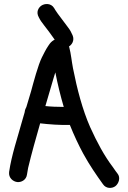

<svg xmlns="http://www.w3.org/2000/svg" viewBox="-20 -866 636 952"><path d="M339.9 -691C333.9 -704.5 328.7 -715.9 316.1 -731.9C301.2 -753.4 265.5 -797.4 254.4 -815.9L248.4 -825.9C233 -851.5 201.7 -849.3 185.2 -838.1C170.5 -828 157.7 -806.3 172.4 -780.2C180.3 -764.5 185.8 -757 199.4 -739.4C215 -720.3 230.1 -698.9 244.7 -678.5C248.7 -672.8 253.5 -666.2 253.9 -665.3L257.9 -655.4C269.8 -627.6 299.6 -625 317.7 -633.3C335.8 -641.6 351 -665 339.9 -691ZM326.3 -246.7C346 -197.1 370.5 -145.1 392.5 -104.6C423.9 -46.8 458.5 2.6 490.4 47.2C506.1 70.7 535.6 69.3 551.9 57.2C567.8 45.4 580.1 14.9 562 -6.3C554.5 -15 552.9 -18.7 540.1 -36.8C496.8 -93.5 460.6 -161.4 426.8 -236.2C389.3 -321.1 361.9 -425.4 342 -527.3C335.1 -562.9 332.1 -599.2 323.4 -631.6C319 -651.7 299.6 -672.5 275.1 -673.8C245.2 -675.3 227.8 -652.2 220 -639.7C207.1 -620.9 196.6 -599 187.6 -581.2C169.1 -544.2 145.6 -456.2 133.9 -412.8L110.7 -335.3C108.6 -331.2 103.3 -322.1 102.2 -309.1C97.5 -292.7 92.4 -275.2 87.9 -259.8C67.8 -186 37.1 -96.6 25.2 -13.3C21.5 16.4 45.2 34.2 65.1 36.6C84.6 39 110.3 26.9 113.8 -0.7C115.4 -12.2 115.6 -13.5 119.5 -33.8C136.4 -104.8 158.4 -182 179.1 -254.5C221.6 -249.4 278.9 -245 326.3 -246.7ZM205 -340.1C218.3 -385 230.8 -428.5 246 -480C249.1 -490.7 251.8 -499.2 254.4 -507C265.7 -448.9 279.5 -392.2 296.1 -335.7C295.3 -335.8 291.8 -335.9 288.5 -336C264 -336 231.8 -337.1 205 -340.1Z"/></svg>

Font: Just Breathe
Style: Bd
Weight: 400
Foundry: Cannot Into Space Fonts
Version: Version 0.72